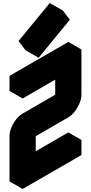

<svg xmlns="http://www.w3.org/2000/svg" viewBox="-20 -1203 603 1273"><path d="M217 -400 433 -525V-725L130 -550V-650L520 -875V-575Q520 -549 507.5 -519Q495 -489 475.5 -463.5Q456 -438 433 -425L217 -300V-100L520 -275V-175L130 50V-250Q130 -277 142 -306.5Q154 -336 174 -361.5Q194 -387 217 -400ZM190 -881 397 -1133 443 -1072 236 -820ZM433 -725V-525L346 -575V-775ZM520 -275 217 -100 130 -150 433 -325ZM433 -525 217 -400Q194 -387 174 -361.5Q154 -336 142 -306.5Q130 -277 130 -250V50L43 0V-300Q43 -327 55 -356.5Q67 -386 87 -411.5Q107 -437 130 -450L346 -575ZM520 -875 130 -650 43 -700 433 -925ZM130 -650V-550L43 -600V-700ZM397 -1133 190 -881 103 -931 310 -1183ZM190 -881 236 -820 149 -870 103 -931Z"/></svg>

Font: Nabla Normal
Style: Regular
Weight: 400
Designer: Arthur Reinders Folmer
Version: Version 1.000